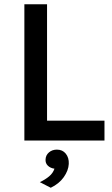

<svg xmlns="http://www.w3.org/2000/svg" viewBox="-20 -663 527 906"><path d="M202 -643V-93.5H473V0H95V-643ZM219.5 223 168 196.5Q193.5 184.5 211.8 169.2Q230 154 237 133Q218 130.5 205.8 118.8Q193.5 107 195 88.5Q196 69 211.2 56Q226.5 43 248.5 43Q275 43 290.5 62.2Q306 81.5 304.5 110.5Q303 141.5 281 172.8Q259 204 219.5 223Z"/></svg>

Font: Karla SemiBold
Style: Regular
Weight: 600
Designer: Jonathan Pinhorn
Version: Version 2.004; ttfautohint (v1.8.4.7-5d5b);gftools[0.9.33]